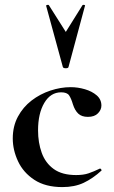

<svg xmlns="http://www.w3.org/2000/svg" viewBox="-20 -750 465 782"><path d="M234 12Q165 12 120 -17.5Q75 -47 53.5 -93Q32 -139 32 -186Q32 -236 53 -275Q74 -314 108.5 -340.5Q143 -367 185 -381Q227 -395 268 -395Q297 -395 326 -386.5Q355 -378 374 -361.5Q393 -345 393 -320Q393 -303 379 -288.5Q365 -274 338 -274Q313 -274 299 -287Q285 -300 277 -325Q270 -349 261.5 -361.5Q253 -374 229 -374Q186 -374 160.5 -331Q135 -288 135 -219Q135 -169 150 -127.5Q165 -86 199 -61.5Q233 -37 290 -37Q320 -37 340.5 -44Q361 -51 386 -63Q388 -65 391.5 -61Q395 -57 393 -55Q358 -23 321 -5.5Q284 12 234 12ZM168 -726Q167 -729 172.5 -730Q178 -731 179 -729L248 -620L316 -729Q318 -731 323 -730Q328 -729 326 -726L259 -477Q258 -472 248 -472Q238 -472 236 -477Z"/></svg>

Font: Cormorant Garamond Light
Style: Bold
Weight: 700
Version: Version 4.001